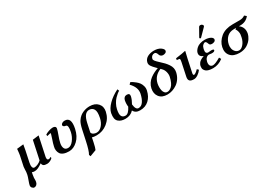

<svg xmlns="http://www.w3.org/2000/svg" viewBox="26 -1743 4274 3037"><g transform="rotate(-30 2163.0 -225.0)"><path d="M335 -47.9Q291 -17.6 258.8 -2.7Q226.6 12.2 189.5 12.2Q164.6 12.2 145.5 2.9Q144.5 7.8 137.7 43.2Q130.9 78.6 130.4 96.2Q131.3 147.9 127.4 168Q120.6 199.2 103 215.6Q85.4 231.9 60.5 231.9Q42 231.9 24.2 211.9Q6.3 191.9 12.2 163.1Q17.6 137.7 34.7 91.8Q58.6 26.9 63 3.9Q64.5 -3.9 67.1 -21.2Q69.8 -38.6 70.8 -45.9Q71.8 -54.2 72.5 -88.4Q73.2 -122.6 76.2 -137.2L115.7 -323.2Q118.2 -334.5 121.3 -362.1Q124.5 -389.6 126.5 -411.6L128.4 -434.1L249 -446.8Q236.8 -374.5 230 -342.8L189 -149.9Q178.2 -102.5 185.8 -71.8Q193.4 -41 218.8 -41Q249 -41 286.1 -58.1Q323.2 -75.2 344.7 -98.1L416 -434.1L529.3 -448.2L460.9 -126Q450.7 -91.3 453.6 -66.7Q456.5 -42 482.9 -42Q493.7 -42 500.7 -45.9Q507.8 -49.8 511.7 -54Q515.6 -58.1 517.1 -58.1Q520 -58.1 523.7 -50.5Q527.3 -43 525.9 -38.1Q524.9 -34.7 511.7 -23.7Q498.5 -12.7 473.1 -1.5Q447.8 9.8 422.9 9.8Q379.4 9.8 359.9 -4.2Q340.3 -18.1 337.4 -47.9Z M1081.1 -250Q1054.7 -126 980.5 -56.9Q906.2 12.2 824.2 12.2Q765.6 12.2 726.1 -3.4Q686.5 -19 669.7 -45.2Q652.8 -71.3 647.5 -105Q642.1 -138.7 651.9 -174.8Q662.6 -224.6 686.5 -291Q706.1 -349.1 708.5 -360.8Q710.4 -369.1 710.9 -375Q711.4 -380.9 711.2 -383.5Q710.9 -386.2 710 -386.2L643.6 -370.1L640.1 -397Q661.6 -413.6 706.5 -429.2Q751.5 -444.8 784.2 -444.8Q812 -444.8 825.9 -431.6Q839.8 -418.5 834.5 -394Q828.1 -363.3 803.7 -296.9Q777.3 -229 765.1 -171.9Q753.4 -116.7 770 -79.3Q786.6 -42 835.9 -42Q888.7 -42 935.1 -102.3Q981.4 -162.6 997.6 -237.8Q1022 -353.5 982.4 -363.8Q970.2 -365.2 960 -368.2Q949.7 -371.1 939.2 -380.9Q928.7 -390.6 932.1 -404.8Q935.5 -420.4 954.6 -432.6Q973.6 -444.8 1002.4 -444.8Q1122.6 -444.8 1081.1 -250Z M1507.3 -200.2Q1530.3 -307.1 1504.2 -353Q1478 -398.9 1420.4 -398.9Q1328.6 -398.9 1293 -231.9L1260.3 -79.1Q1266.6 -53.2 1292.5 -39.6Q1318.4 -25.9 1349.1 -25.9Q1401.4 -25.9 1446.3 -74.7Q1491.2 -123.5 1507.3 -200.2ZM1192.4 204.1 1076.7 248 1065.4 217.8Q1099.6 161.1 1132.8 2.9L1173.3 -186Q1183.6 -233.4 1195.8 -268.1Q1208 -302.7 1223.4 -325.4Q1238.8 -348.1 1249.5 -359.6Q1260.3 -371.1 1277.8 -386.2Q1302.7 -406.2 1335 -419.9Q1367.2 -433.6 1397.2 -439.2Q1427.2 -444.8 1455.1 -444.8Q1553.2 -444.8 1605 -387Q1656.7 -329.1 1638.2 -242.2Q1614.3 -128.4 1526.1 -58.6Q1438 11.2 1327.1 11.2Q1277.8 11.2 1243.2 1Q1242.2 6.3 1240.2 18.1Q1238.3 29.8 1236.8 36.1Q1231.9 60.1 1226.1 86.9Q1209 169.4 1192.4 204.1Z M2368.2 -207Q2347.2 -107.4 2283.2 -47.6Q2219.2 12.2 2120.6 12.2Q2034.2 12.2 2004.9 -51.8Q1946.8 12.2 1853.5 12.2Q1814 12.2 1783 2.7Q1752 -6.8 1727.3 -28.8Q1702.6 -50.8 1696 -87.4Q1689.5 -124 1699.2 -179.2Q1714.8 -252.4 1788.3 -326.7Q1861.8 -400.9 1972.2 -456.1L1985.8 -422.9Q1970.2 -415.5 1947.3 -397.5Q1924.3 -379.4 1896.2 -350.3Q1868.2 -321.3 1844 -277.3Q1819.8 -233.4 1809.6 -186Q1791.5 -100.6 1810.8 -65.7Q1830.1 -30.8 1879.4 -30.8Q1932.6 -30.8 1984.4 -132.8Q1976.6 -189.5 1988.3 -247.1Q1993.7 -273.4 2011.5 -290.8Q2029.3 -308.1 2057.6 -308.1Q2114.7 -308.1 2103 -252.9Q2091.3 -198.7 2053.7 -133.8Q2064 -30.8 2116.7 -30.8Q2169.4 -30.8 2204.1 -82.5Q2238.8 -134.3 2255.4 -213.9Q2277.8 -320.3 2176.8 -422.9L2206.5 -453.1Q2225.6 -443.4 2241.9 -433.6Q2258.3 -423.8 2288.1 -399.4Q2317.9 -375 2336.4 -349.9Q2355 -324.7 2366 -286.1Q2377 -247.6 2368.2 -207Z M2743.2 -377 2725.1 -396Q2596.2 -344.2 2568.8 -216.8Q2562.5 -186 2562.5 -153.8Q2562.5 -121.6 2569.3 -92Q2576.2 -62.5 2594.5 -43.7Q2612.8 -24.9 2640.1 -24.9Q2658.2 -24.9 2677 -32.7Q2695.8 -40.5 2717.5 -59.6Q2739.3 -78.6 2758.3 -118.4Q2777.3 -158.2 2789.6 -213.9Q2798.3 -255.4 2785.9 -302Q2773.4 -348.6 2743.2 -377ZM2693.8 -426.8 2682.1 -438Q2627.9 -491.2 2608.2 -522.5Q2588.4 -553.7 2595.7 -586.9Q2601.6 -615.2 2619.4 -637.5Q2637.2 -659.7 2662.4 -672.4Q2687.5 -685.1 2716.1 -691.7Q2744.6 -698.2 2775.4 -698.2Q2851.6 -698.2 2897.9 -665.5Q2944.3 -632.8 2938 -603Q2933.6 -581.5 2913.3 -572.3Q2893.1 -563 2870.6 -563Q2854 -563 2836.2 -573.2Q2818.4 -583.5 2811 -607.9Q2795.9 -657.7 2765.6 -658.2Q2737.3 -658.2 2718.3 -642.3Q2699.2 -626.5 2692.9 -597.2Q2689 -578.6 2707.5 -555.4Q2726.1 -532.2 2763.7 -498Q2806.2 -460 2832.8 -431.6Q2859.4 -403.3 2882.8 -368.7Q2906.2 -334 2913.6 -298.8Q2920.9 -263.7 2913.1 -226.1Q2900.4 -167 2869.4 -120.1Q2838.4 -73.2 2797.4 -45.2Q2756.3 -17.1 2711.2 -2.4Q2666 12.2 2621.1 12.2Q2521.5 12.2 2474.4 -48.8Q2427.2 -109.9 2446.3 -200.2Q2456.1 -246.1 2481.7 -284.4Q2507.3 -322.8 2543.7 -349.9Q2580.1 -377 2616.5 -395Q2652.8 -413.1 2693.8 -426.8Z M3066.4 -320.8Q3073.7 -358.4 3071.5 -370.1Q3069.3 -381.8 3057.6 -382.8L3017.6 -387.2L3022 -417Q3160.2 -435.5 3199.2 -446.8Q3206.1 -446.8 3205.6 -443.8Q3187 -371.1 3176.8 -321.3L3126 -83Q3124.5 -74.7 3124.8 -68.1Q3125 -61.5 3127.2 -57.1Q3129.4 -52.7 3132.3 -50.3Q3135.3 -47.9 3138.7 -47.9Q3164.1 -47.9 3219.7 -104L3245.1 -79.1Q3217.8 -41.5 3178.7 -14.6Q3139.6 12.2 3105 12.2Q3047.4 12.2 3026.6 -11.7Q3005.9 -35.6 3016.1 -83Z M3616.7 -680.2Q3632.8 -680.2 3647.7 -668.2Q3662.6 -656.2 3659.7 -642.1Q3657.7 -633.3 3651.4 -627L3531.2 -504.9Q3523.4 -497.1 3518.6 -497.1Q3514.6 -497.1 3510.5 -499Q3506.3 -501 3503.7 -504.4Q3501 -507.8 3501.5 -511.2Q3502.9 -517.1 3504.4 -520L3585 -663.1Q3594.7 -680.2 3616.7 -680.2ZM3418.9 -121.1Q3414.1 -95.2 3418 -74.7Q3421.9 -54.2 3436.5 -41.5Q3451.2 -28.8 3473.1 -28.8Q3518.1 -28.8 3615.7 -86.9L3635.3 -51.8Q3553.7 12.2 3454.6 12.2Q3410.6 12.2 3377.9 3.7Q3345.2 -4.9 3329.1 -18.8Q3313 -32.7 3303 -49.8Q3293 -66.9 3293.7 -84.5Q3294.4 -102.1 3295.9 -118.2Q3298.8 -130.9 3303.2 -141.1Q3307.6 -151.4 3319.3 -168.2Q3331.1 -185.1 3356.2 -200.9Q3381.3 -216.8 3418 -229Q3380.9 -245.1 3366.7 -266.6Q3352.5 -288.1 3359.4 -321.8Q3363.3 -339.4 3376 -358.9Q3388.7 -378.4 3411.4 -398.7Q3434.1 -418.9 3472.7 -431.9Q3511.2 -444.8 3558.6 -444.8Q3601.6 -444.8 3635.5 -434.1Q3669.4 -423.3 3685.5 -406.2Q3701.7 -389.2 3697.8 -370.1Q3693.4 -348.6 3672.9 -339.4Q3652.3 -330.1 3632.3 -330.1Q3606.4 -330.1 3595.7 -338.6Q3585 -347.2 3579.6 -363.8Q3564.9 -407.7 3544.9 -408.2Q3524.4 -408.2 3503.2 -387.5Q3481.9 -366.7 3473.1 -325.2Q3463.4 -279.3 3474.4 -261.2Q3485.4 -243.2 3511.7 -243.2Q3515.1 -244.1 3520 -244.1Q3546.9 -248 3564 -248Q3613.8 -248 3609.4 -227.1Q3604 -202.1 3553.2 -202.1Q3550.8 -202.1 3546.4 -202.6Q3542 -203.1 3536.1 -203.9Q3530.3 -204.6 3526.9 -205.1Q3511.2 -208 3503.4 -208Q3472.7 -208 3450.2 -184.8Q3427.7 -161.6 3418.9 -121.1Z M3953.1 -25.9Q3992.7 -25.9 4032 -72.8Q4071.3 -119.6 4085.4 -187Q4091.8 -216.8 4093.8 -237.3Q4095.7 -257.8 4089.1 -287.8Q4082.5 -317.9 4063.5 -342.8Q4085.4 -356.4 4085 -358.9H4044.9Q3965.3 -358.9 3917 -311.8Q3868.7 -264.6 3853 -189Q3845.7 -154.3 3852.5 -117.9Q3859.4 -81.5 3885.7 -53.7Q3912.1 -25.9 3953.1 -25.9ZM3848.1 -369.1Q3932.1 -435.1 4065.9 -435.1H4196.3Q4251 -435.1 4291.5 -464.8L4326.2 -436Q4266.1 -358.9 4162.1 -358.9H4135.7Q4176.8 -331.5 4193.8 -286.9Q4210.9 -242.2 4198.7 -184.1Q4195.3 -168 4187 -149.2Q4178.7 -130.4 4164.8 -107.7Q4150.9 -85 4129.4 -64.2Q4107.9 -43.5 4081.3 -26.1Q4054.7 -8.8 4017.6 1.7Q3980.5 12.2 3939 12.2Q3828.1 12.2 3775.4 -48.1Q3722.7 -108.4 3743.2 -205.1Q3762.7 -297.4 3848.1 -369.1Z"/></g></svg>

Font: Linux Libertine Slanted
Style: Semibold Slanted
Weight: 600
Designer: Philipp H. Poll
Foundry: Philipp H. Poll
Version: Version 5.1.1